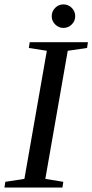

<svg xmlns="http://www.w3.org/2000/svg" viewBox="-24 -845 416 865"><path d="M180.2 -39.1 261.2 -25.9 257.3 0H-3.9L0 -25.9L85.9 -39.1L187 -616.2L106 -628.9L109.9 -654.8H372.1L368.2 -628.9L281.2 -616.2ZM314.9 -772Q314.9 -750.5 299.3 -734.9Q283.7 -719.2 261.7 -719.2Q240.2 -719.2 224.6 -734.9Q209 -750.5 209 -772Q209 -793.9 224.6 -809.6Q240.2 -825.2 261.7 -825.2Q283.7 -825.2 299.3 -809.6Q314.9 -793.9 314.9 -772Z"/></svg>

Font: Tinos
Style: Italic
Weight: 400
Italic angle: -16.333°
Designer: Steve Matteson
Foundry: Monotype Imaging Inc.
Version: Version 1.32